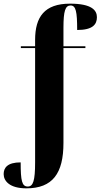

<svg xmlns="http://www.w3.org/2000/svg" viewBox="-31 -789 550 1050"><path d="M113 241C257 241 316 159 316 -7V-526H436V-536H316V-637C316 -729 326 -759 355 -759C384 -759 391 -726 391 -625C477 -625 499 -656 499 -695C499 -732 472 -769 352 -769C212 -769 161 -696 161 -571V-536H83V-526H161V99C161 200 150 231 121 231C89 231 82 200 82 99C9 99 -11 129 -11 163C-11 201 22 241 113 241Z"/></svg>

Font: Noto Serif Display Condensed ExtraBold
Style: Regular
Weight: 800
Width: 3
Designer: Monotype Design Team
Foundry: Monotype Imaging Inc.
Version: Version 2.009